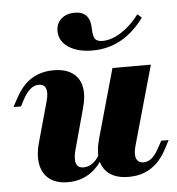

<svg xmlns="http://www.w3.org/2000/svg" viewBox="-49 -693 694 751"><g transform="rotate(-5 298.0 -318.0)"><path d="M188.7 11.3Q144.4 11.3 116.9 -8.9Q89.5 -29 81.9 -66.5Q74.2 -104 88.7 -154.8L132.3 -312.1Q141.1 -343.5 134.7 -360.9Q128.2 -378.2 106.5 -378.2Q89.5 -378.2 74.2 -365.7Q58.9 -353.2 44.4 -326.6L30.6 -300H0.8L19.4 -333.9Q36.3 -366.1 58.5 -387.5Q80.6 -408.9 108.5 -419.4Q136.3 -429.8 169.4 -429.8Q214.5 -429.8 242.3 -410.9Q270.2 -391.9 277.8 -356.9Q285.5 -321.8 271.8 -272.6L228.2 -112.9Q218.5 -77.4 225 -59.3Q231.5 -41.1 254 -41.1Q273.4 -41.1 290.3 -53.6Q307.3 -66.1 320.2 -91.1L332.3 -78.2Q307.3 -33.9 271 -11.3Q234.7 11.3 188.7 11.3ZM426.6 11.3Q381.5 11.3 353.6 -7.7Q325.8 -26.6 317.7 -61.7Q309.7 -96.8 323.4 -146L400 -418.5H550.8L462.9 -106.5Q454 -74.2 461.3 -57.3Q468.5 -40.3 489.5 -40.3Q507.3 -40.3 522.2 -53.2Q537.1 -66.1 550.8 -91.9L565.3 -118.5H594.4L576.6 -84.7Q559.7 -52.4 537.5 -31Q515.3 -9.7 487.9 0.8Q460.5 11.3 426.6 11.3ZM329 -493.5Q270.2 -493.5 234.3 -517.7Q198.4 -541.9 198.4 -581.5Q198.4 -610.5 218.5 -628.6Q238.7 -646.8 271.8 -646.8Q302.4 -646.8 317.7 -629.4Q333.1 -612.1 333.1 -577.4Q333.9 -548.4 341.9 -537.9Q350 -527.4 371 -527.4Q406.5 -527.4 445.2 -552.4Q483.9 -577.4 515.3 -619.4L531.5 -604.8Q491.1 -549.2 440.3 -521.4Q389.5 -493.5 329 -493.5Z"/></g></svg>

Font: Playfair 5pt SemiExpanded Light Black
Style: Italic
Weight: 900
Italic angle: -15.6°
Version: Version 2.001;gftools[0.9.30]